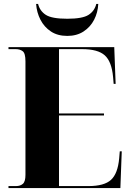

<svg xmlns="http://www.w3.org/2000/svg" viewBox="-20 -953 663 973"><path d="M23 0V-10H61Q83 -10 96 -21.5Q109 -33 109 -67V-642Q109 -683 95 -693.5Q81 -704 60 -704H23V-714H559L566 -528H556L553 -563Q546 -641 511 -672.5Q476 -704 396 -704H279V-378H507V-368H279V-10H428Q508 -10 542.5 -41.5Q577 -73 584 -151L587 -186H597L590 0ZM321 -771Q272 -771 238 -793.5Q204 -816 185 -853Q166 -890 163 -933H173Q182 -897 212.5 -877.5Q243 -858 321 -858Q398 -858 428.5 -877.5Q459 -897 468 -933H478Q476 -890 457 -853Q438 -816 403.5 -793.5Q369 -771 321 -771Z"/></svg>

Font: Noto Serif Display SemiCondensed ExtraBold
Style: Regular
Weight: 800
Width: 4
Designer: Monotype Design Team
Foundry: Monotype Imaging Inc.
Version: Version 2.009